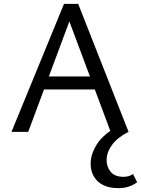

<svg xmlns="http://www.w3.org/2000/svg" viewBox="-20 -678 725 987"><path d="M549 0 320 -612H353L125 0H39L309 -658H382L641 0ZM158 -218 182 -285H476L512 -218ZM587 289Q520 289 483 254.5Q446 220 446 163Q446 114 478.5 63Q511 12 586 -29L640 0Q582 30 555 68Q528 106 528 145Q528 181 549.5 206Q571 231 615 231Q629 231 641 227.5Q653 224 664 217L685 259Q664 274 641 281.5Q618 289 587 289Z"/></svg>

Font: Ysabeau Office Medium
Style: Regular
Weight: 500
Designer: Christian Thalmann (Catharsis Fonts)
Version: Version 2.001;gftools[0.9.30]; featfreeze: tnum,lnum,ss02